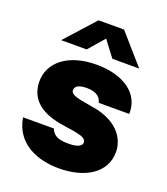

<svg xmlns="http://www.w3.org/2000/svg" viewBox="-136 -829 814 934"><g transform="rotate(20 270.5 -361.5)"><path d="M340 -580H479L345 -733H213L75 -580H207L278 -662ZM277 10C409 10 512 -49 512 -160C512 -203 489 -290 356 -322L290 -334C234 -343 212 -353 212 -371C212 -396 238 -404 274 -404C310 -404 343 -392 351 -356H509C513 -461 420 -527 279 -527C128 -527 43 -451 44 -355C45 -262 111 -215 210 -197L287 -185C323 -178 349 -171 349 -149C349 -132 328 -119 280 -119C243 -119 204 -123 189 -164H29C51 -32 169 10 277 10Z"/></g></svg>

Font: United Sans Black
Style: Regular
Weight: 900
Designer: Pablo Impallari, Rodrigo Fuenzalida (Modified by Dan O. Williams)
Version: Version 1.000;PS 001.000;hotconv 1.0.88;makeotf.lib2.5.64775